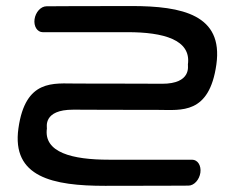

<svg xmlns="http://www.w3.org/2000/svg" viewBox="-20 -603 762 623"><path d="M39.8 -186.7C17.5 -28.2 150.9 0 321.2 0C482.7 0 591.3 -0.7 591.3 -0.7C610.1 -0.7 627 -20.2 630.2 -42.8C633.3 -65.3 622 -84.8 603.1 -84.8C603.1 -84.8 444.6 -84.8 333.1 -84.8C214.5 -84.8 121.2 -108.2 132.2 -186.3C132.7 -190.1 118.9 -247.3 217.5 -247.1C220.9 -247.1 224 -247.1 226.9 -247.1C257.3 -247 360.1 -246.4 494.8 -246.4C567.5 -246.4 659.2 -230.7 682.1 -393.9C704.7 -554.7 571.9 -583.4 406.3 -583.4C240.3 -583.4 131 -582.6 131 -582.6C112.2 -582.6 95.3 -563.1 92.1 -540.6C89 -518.1 100.4 -498.5 119.2 -498.5C119.2 -498.5 279.8 -498.6 394.3 -498.6C509.7 -498.6 601 -474.4 589.7 -393.9C589.1 -390.1 602.7 -331 505.4 -331.2C505.4 -331.2 394.1 -331.9 228.1 -331.9C154.1 -331.9 62.4 -347.4 39.8 -186.7ZM218.3 -247.2C219.3 -247.2 221.1 -247.2 223.8 -247.1C220.5 -247.1 218.3 -247.2 218.3 -247.2Z"/></svg>

Font: Hi.
Style: Bold
Weight: 400
Designer: Mew Too, Robert Jablonski
Foundry: Cannot Into Space Fonts
Version: Version 1.996